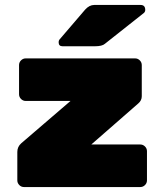

<svg xmlns="http://www.w3.org/2000/svg" viewBox="-20 -756 664 776"><path d="M547 -172Q558 -172 566 -164Q574 -156 574 -145V-27Q574 -16 566 -8Q558 0 547 0H77Q66 0 58 -8Q50 -16 50 -27V-142Q50 -163 66 -177L265 -348H84Q73 -348 65 -356Q57 -364 57 -375V-493Q57 -504 65 -512Q73 -520 84 -520H526Q537 -520 545 -512Q553 -504 553 -493V-367Q553 -350 539 -338L349 -172ZM361 -736H548Q567 -736 567 -716Q567 -709 562 -704L404 -579Q393 -569 363 -569H233Q217 -569 217 -585Q217 -593 222 -598L324 -717Q341 -736 361 -736Z"/></svg>

Font: Rubik One
Style: Regular
Weight: 400
Designer: Hubert and Fischer with Elvire Volk Leonovitch
Foundry: Hubert and Fischer with Elvire Volk Leonovitch
Version: Version 1.001